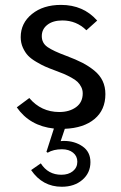

<svg xmlns="http://www.w3.org/2000/svg" viewBox="-20 -499 484 765"><path d="M46.9 -71.3 96.7 -108.4Q144 -52.7 216.3 -52.7Q256.3 -52.7 283 -72Q309.6 -91.3 309.6 -127Q309.6 -140.6 303.7 -152.3Q297.9 -164.1 289.1 -172.6Q280.3 -181.2 264.2 -189.9Q248 -198.7 234.4 -204.6Q220.7 -210.4 197.8 -218.8Q174.3 -227.5 159.9 -233.9Q145.5 -240.2 124.8 -252.4Q104 -264.6 92 -277.1Q80.1 -289.6 71.3 -308.8Q62.5 -328.1 62.5 -351.1Q62.5 -406.7 107.2 -443.1Q151.9 -479.5 223.1 -479.5Q312 -479.5 367.2 -417L324.2 -378.4Q284.7 -417.5 228.5 -417.5Q190.9 -417.5 168.7 -400.1Q146.5 -382.8 146.5 -355Q146.5 -327.6 168.9 -311.8Q191.4 -295.9 245.6 -275.9Q282.2 -262.2 307.9 -249Q333.5 -235.8 355.7 -217.8Q377.9 -199.7 388.9 -176.5Q399.9 -153.3 399.9 -124Q399.9 -61 356.7 -24.9Q313.5 11.2 238.3 14.2L221.7 63.5Q226.1 62.5 234.9 62.5Q277.3 62.5 308.8 84.2Q340.3 106 340.3 147Q340.3 189.9 308.3 217.5Q276.4 245.1 226.1 245.1Q149.4 245.1 104 178.7L142.6 151.9Q171.4 197.3 224.6 197.3Q252.9 197.3 270.5 182.9Q288.1 168.5 288.1 145.5Q288.1 123 271.2 109.4Q254.4 95.7 227.1 95.7Q192.9 95.7 169.9 109.4L165 106L194.8 13.2Q98.6 2.9 46.9 -71.3Z"/></svg>

Font: Spartan MB Med
Style: Regular
Weight: 500
Designer: Matt Bailey, Mirko Velimirovic
Foundry: Matt Bailey
Version: Version 1.005